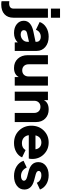

<svg xmlns="http://www.w3.org/2000/svg" viewBox="1001 -1840 1007 3158"><g transform="rotate(90 1505.0 -261.5)"><path d="M68 -595V-745H218V-595ZM0 222Q-32 222 -54 217V89Q-37 92 -20 92Q68 92 68 20V-546H218V20Q218 116 160.5 169Q103 222 0 222Z M530 -558Q634 -558 699 -503Q764 -448 764 -360V0H624V-50Q565 12 470 12Q379 12 323.5 -33.5Q268 -79 268 -149Q268 -209 313.5 -249Q359 -289 443 -306L614 -342V-360Q614 -391 591 -409.5Q568 -428 530 -428Q490 -428 459.5 -406.5Q429 -385 417 -348L288 -410Q312 -478 377.5 -518Q443 -558 530 -558ZM493 -98Q544 -98 579 -130Q614 -162 614 -208V-234L470 -202Q423 -191 423 -151Q423 -126 442 -112Q461 -98 493 -98Z M1184 -546H1334V0H1194V-66Q1151 12 1044 12Q950 12 892 -50.5Q834 -113 834 -214V-546H984V-227Q984 -180 1011.5 -151.5Q1039 -123 1084 -123Q1129 -123 1156.5 -151.5Q1184 -180 1184 -227Z M1727 -558Q1819 -558 1876.5 -501Q1934 -444 1934 -351V0H1784V-319Q1784 -366 1756.5 -394.5Q1729 -423 1684 -423Q1639 -423 1611.5 -394.5Q1584 -366 1584 -319V0H1434V-546H1574V-480Q1615 -558 1727 -558Z M2541 -289Q2541 -252 2534 -231H2150Q2157 -179 2192 -148.5Q2227 -118 2282 -118Q2361 -118 2395 -178L2515 -121Q2490 -61 2426.5 -24.5Q2363 12 2280 12Q2153 12 2073.5 -70.5Q1994 -153 1994 -274Q1994 -396 2073.5 -477Q2153 -558 2270 -558Q2385 -558 2463 -480Q2541 -402 2541 -289ZM2153 -341H2382Q2377 -385 2346.5 -411.5Q2316 -438 2270 -438Q2225 -438 2194.5 -413Q2164 -388 2153 -341Z M2822 12Q2732 12 2664 -30Q2596 -72 2571 -145L2682 -197Q2727 -103 2822 -103Q2857 -103 2878 -116.5Q2899 -130 2899 -152Q2899 -187 2836 -204L2740 -229Q2593 -268 2593 -388Q2593 -464 2652.5 -511Q2712 -558 2808 -558Q2892 -558 2955 -520Q3018 -482 3044 -415L2932 -363Q2919 -398 2885.5 -418Q2852 -438 2808 -438Q2775 -438 2756.5 -426Q2738 -414 2738 -393Q2738 -361 2794 -345L2895 -318Q3044 -278 3044 -158Q3044 -82 2982 -35Q2920 12 2822 12Z"/></g></svg>

Font: Plus Jakarta Display
Style: Bold
Weight: 700
Designer: Gumpita Rahayu
Foundry: Tokotype Studio
Version: Version 1.000;hotconv 1.0.109;makeotfexe 2.5.65596